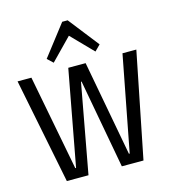

<svg xmlns="http://www.w3.org/2000/svg" viewBox="-113 -859 844 951"><g transform="rotate(-15 308.5 -384.0)"><path d="M4 -540H75L169 -51H173L264 -540H353L444 -51H448L542 -540H613L505 0H394L310 -457H307L223 0H112ZM172 -610 294 -768H322L444 -612L415 -583L296 -705H320L201 -583Z"/></g></svg>

Font: Pathway Extreme Condensed Light
Style: Regular
Weight: 300
Width: 3
Version: Version 1.001;gftools[0.9.26]